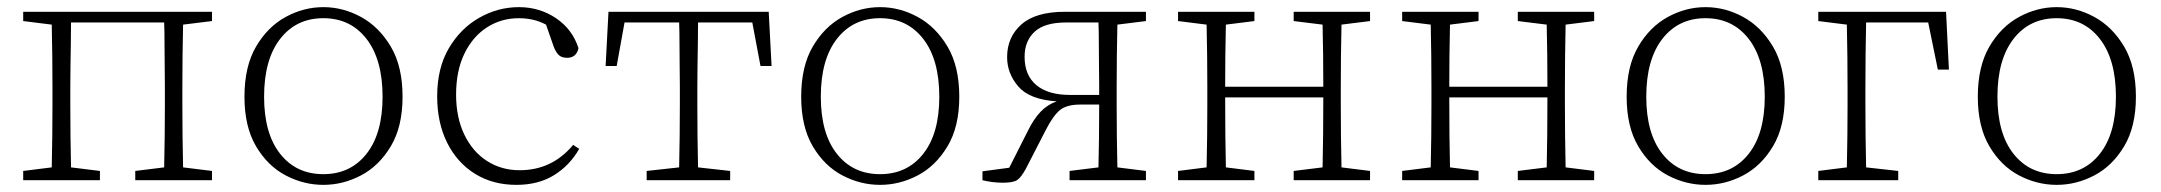

<svg xmlns="http://www.w3.org/2000/svg" viewBox="-20 -505 6054 538"><path d="M45 0V-26L125 -36Q126 -74 126.5 -123.5Q127 -173 127 -210V-262Q127 -299 126.5 -348.5Q126 -398 125 -436L45 -446V-472H574V-446L493 -436Q492 -398 491.5 -348.5Q491 -299 491 -262V-210Q491 -173 491.5 -123.5Q492 -74 493 -36L574 -26V0H359V-26L440 -36Q441 -74 441.5 -123.5Q442 -173 442 -210V-262Q442 -288 441.5 -320Q441 -352 441 -384.5Q441 -417 440 -442H179Q179 -417 178.5 -384.5Q178 -352 177.5 -320Q177 -288 177 -262V-210Q177 -173 177.5 -123.5Q178 -74 179 -36L260 -26V0Z M886 13Q831 13 780.5 -13.5Q730 -40 697.5 -95Q665 -150 665 -234Q665 -319 697.5 -374.5Q730 -430 780.5 -457.5Q831 -485 886 -485Q941 -485 991.5 -457.5Q1042 -430 1075 -374.5Q1108 -319 1108 -234Q1108 -150 1075 -95Q1042 -40 991.5 -13.5Q941 13 886 13ZM886 -17Q962 -17 1007 -74Q1052 -131 1052 -234Q1052 -338 1007 -396Q962 -454 886 -454Q810 -454 765 -396Q720 -338 720 -234Q720 -131 765 -74Q810 -17 886 -17Z M1427 13Q1361 13 1311 -18Q1261 -49 1233 -105Q1205 -161 1205 -235Q1205 -314 1237.5 -369.5Q1270 -425 1322.5 -455Q1375 -485 1434 -485Q1492 -485 1538 -454Q1584 -423 1601 -370Q1595 -343 1569 -343Q1553 -343 1545 -351.5Q1537 -360 1532 -373L1510 -436Q1491 -446 1472 -450Q1453 -454 1434 -454Q1384 -454 1344 -428Q1304 -402 1281 -354Q1258 -306 1258 -240Q1258 -176 1281 -128Q1304 -80 1344.5 -54Q1385 -28 1436 -28Q1527 -28 1586 -99L1603 -88Q1577 -42 1533 -14.5Q1489 13 1427 13Z M1677 -320 1685 -472H2134L2142 -320H2111L2088 -442H1936Q1936 -417 1935.5 -384.5Q1935 -352 1934.5 -320Q1934 -288 1934 -262V-210Q1934 -173 1934.5 -123.5Q1935 -74 1936 -36L2026 -26V0H1792V-26L1883 -36Q1884 -74 1884.5 -123.5Q1885 -173 1885 -210V-262Q1885 -288 1884.5 -320Q1884 -352 1884 -384.5Q1884 -417 1883 -442H1730L1708 -320Z M2446 13Q2391 13 2340.5 -13.5Q2290 -40 2257.5 -95Q2225 -150 2225 -234Q2225 -319 2257.5 -374.5Q2290 -430 2340.5 -457.5Q2391 -485 2446 -485Q2501 -485 2551.5 -457.5Q2602 -430 2635 -374.5Q2668 -319 2668 -234Q2668 -150 2635 -95Q2602 -40 2551.5 -13.5Q2501 13 2446 13ZM2446 -17Q2522 -17 2567 -74Q2612 -131 2612 -234Q2612 -338 2567 -396Q2522 -454 2446 -454Q2370 -454 2325 -396Q2280 -338 2280 -234Q2280 -131 2325 -74Q2370 -17 2446 -17Z M2978 -239H3060V-262Q3060 -288 3059.5 -320Q3059 -352 3059 -384.5Q3059 -417 3058 -442H2967Q2907 -442 2879 -416Q2851 -390 2851 -346Q2851 -294 2884 -266.5Q2917 -239 2978 -239ZM2733 0V-25L2808 -35L2859 -136Q2876 -171 2895.5 -191.5Q2915 -212 2941 -221Q2865 -226 2833.5 -262.5Q2802 -299 2802 -345Q2802 -401 2842 -436.5Q2882 -472 2964 -472H3191V-446L3111 -436Q3110 -398 3109.5 -348.5Q3109 -299 3109 -262V-210Q3109 -173 3109.5 -123.5Q3110 -74 3111 -36L3191 -26V0H2977V-26L3058 -36Q3059 -73 3059.5 -121.5Q3060 -170 3060 -212H3007Q2969 -212 2950 -196.5Q2931 -181 2910 -140L2855 -33Q2842 -9 2831 -1Q2820 7 2790 7Q2775 7 2760 5Q2745 3 2733 0Z M3605 -446V-472H3819V-446L3739 -436Q3738 -398 3737.5 -348.5Q3737 -299 3737 -262V-210Q3737 -173 3737.5 -123.5Q3738 -74 3739 -36L3819 -26V0H3605V-26L3686 -36Q3687 -75 3687.5 -129Q3688 -183 3688 -232H3413Q3413 -180 3413.5 -127Q3414 -74 3415 -36L3495 -26V0H3281V-26L3361 -36Q3362 -74 3362.5 -123.5Q3363 -173 3363 -210V-262Q3363 -299 3362.5 -348.5Q3362 -398 3361 -436L3281 -446V-472H3495V-446L3415 -436Q3414 -399 3413.5 -350.5Q3413 -302 3413 -262H3688Q3688 -303 3687.5 -351Q3687 -399 3686 -436Z M4233 -446V-472H4447V-446L4367 -436Q4366 -398 4365.5 -348.5Q4365 -299 4365 -262V-210Q4365 -173 4365.5 -123.5Q4366 -74 4367 -36L4447 -26V0H4233V-26L4314 -36Q4315 -75 4315.5 -129Q4316 -183 4316 -232H4041Q4041 -180 4041.5 -127Q4042 -74 4043 -36L4123 -26V0H3909V-26L3989 -36Q3990 -74 3990.5 -123.5Q3991 -173 3991 -210V-262Q3991 -299 3990.5 -348.5Q3990 -398 3989 -436L3909 -446V-472H4123V-446L4043 -436Q4042 -399 4041.5 -350.5Q4041 -302 4041 -262H4316Q4316 -303 4315.5 -351Q4315 -399 4314 -436Z M4759 13Q4704 13 4653.5 -13.5Q4603 -40 4570.5 -95Q4538 -150 4538 -234Q4538 -319 4570.5 -374.5Q4603 -430 4653.5 -457.5Q4704 -485 4759 -485Q4814 -485 4864.5 -457.5Q4915 -430 4948 -374.5Q4981 -319 4981 -234Q4981 -150 4948 -95Q4915 -40 4864.5 -13.5Q4814 13 4759 13ZM4759 -17Q4835 -17 4880 -74Q4925 -131 4925 -234Q4925 -338 4880 -396Q4835 -454 4759 -454Q4683 -454 4638 -396Q4593 -338 4593 -234Q4593 -131 4638 -74Q4683 -17 4759 -17Z M5075 -446V-472H5433L5441 -310H5410L5383 -442H5209Q5208 -403 5207.5 -350.5Q5207 -298 5207 -256V-210Q5207 -173 5207.5 -123.5Q5208 -74 5209 -36L5299 -26V0H5075V-26L5155 -36Q5156 -74 5156.5 -123.5Q5157 -173 5157 -210V-256Q5157 -297 5156.5 -347.5Q5156 -398 5155 -436Z M5743 13Q5688 13 5637.5 -13.5Q5587 -40 5554.5 -95Q5522 -150 5522 -234Q5522 -319 5554.5 -374.5Q5587 -430 5637.5 -457.5Q5688 -485 5743 -485Q5798 -485 5848.5 -457.5Q5899 -430 5932 -374.5Q5965 -319 5965 -234Q5965 -150 5932 -95Q5899 -40 5848.5 -13.5Q5798 13 5743 13ZM5743 -17Q5819 -17 5864 -74Q5909 -131 5909 -234Q5909 -338 5864 -396Q5819 -454 5743 -454Q5667 -454 5622 -396Q5577 -338 5577 -234Q5577 -131 5622 -74Q5667 -17 5743 -17Z"/></svg>

Font: Source Serif Pro Light
Style: Regular
Weight: 300
Designer: Frank Grießhammer
Foundry: Adobe Systems Incorporated
Version: Version 3.001;hotconv 1.0.111;makeotfexe 2.5.65597